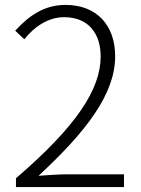

<svg xmlns="http://www.w3.org/2000/svg" viewBox="-20 -762 575 782"><path d="M45 0H485V-52H257C218 -52 177 -49 137 -46C332 -227 449 -379 449 -533C449 -659 374 -742 247 -742C159 -742 97 -697 42 -637L79 -602C121 -655 178 -692 241 -692C344 -692 390 -621 390 -532C390 -399 292 -248 45 -36Z"/></svg>

Font: Noto Sans HK Light
Style: Regular
Weight: 300
Designer: Ryoko NISHIZUKA 西塚涼子 (kana, bopomofo & ideographs); Paul D. Hunt (Latin, Greek & Cyrillic); Sandoll Communications 산돌커뮤니
Foundry: Adobe
Version: Version 2.004;hotconv 1.0.118;makeotfexe 2.5.65603